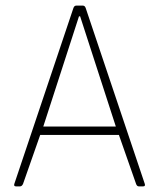

<svg xmlns="http://www.w3.org/2000/svg" viewBox="-20 -663 566 683"><path d="M51 0H37Q28 0 31 -9L241 -634Q244 -643 251 -643H275Q282 -643 285 -634L495 -9Q498 0 489 0H474Q467 0 464 -9L403 -183H123L62 -9Q58 0 51 0ZM261 -605 134 -213H392L265 -605Z"/></svg>

Font: Rajdhani Light
Style: Regular
Weight: 300
Designer: Satya Rajpurohit, Jyotish Sonowal
Foundry: Indian Type Foundry
Version: Version 1.201;PS 1.0;hotconv 1.0.78;makeotf.lib2.5.61930; tt